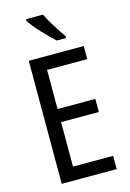

<svg xmlns="http://www.w3.org/2000/svg" viewBox="-139 -1009 726 1076"><g transform="rotate(-15 224.0 -471.5)"><path d="M399 0H80V-714H399V-638H166V-411H385V-335H166V-77H399ZM224 -943Q235 -920 251 -892.5Q267 -865 284 -839Q301 -813 315 -794V-783H261Q246 -796 226.5 -815.5Q207 -835 187 -856.5Q167 -878 151 -898Q135 -918 125 -934V-943Z"/></g></svg>

Font: Noto Sans Arabic Condensed
Style: Regular
Weight: 400
Width: 3
Designer: Monotype Design Team, Nadine Chahine, Nizar Qandah and Khaled Hosny
Foundry: Monotype Imaging Inc.
Version: Version 2.012